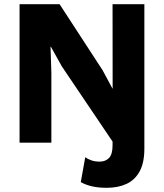

<svg xmlns="http://www.w3.org/2000/svg" viewBox="-20 -680 781 915"><path d="M488.4 215Q449.6 215 419.4 208.2Q389.2 201.4 365 188L386.2 69.4Q398.4 78.2 415.5 84.2Q432.6 90.2 455 90.2Q482.8 90.2 499.6 72.8Q516.4 55.4 516.4 13V-5.4L274.4 -364L222.4 -457.4H220.8L224.8 -333.4V0H73.2V-660H264L469.2 -344.8L515.8 -258.2H516.8L516.4 -660H668V28.2Q668 95.6 645.5 136.7Q623 177.8 582.9 196.4Q542.8 215 488.4 215Z"/></svg>

Font: Work Sans
Style: Regular
Weight: 400
Designer: Wei Huang
Foundry: Wei Huang
Version: Version 2.006; ttfautohint (v1.8.1.43-b0c9)